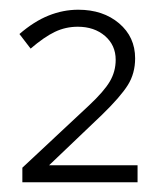

<svg xmlns="http://www.w3.org/2000/svg" viewBox="-20 -725 325 395"><path d="M26 -350V-380L163 -508Q194 -537 206 -557.5Q218 -578 218 -602Q218 -632 196 -651Q174 -670 140 -670Q115 -670 93 -659.5Q71 -649 43 -625L20 -655Q50 -681 80 -693Q110 -705 141 -705Q192 -705 225 -677Q258 -649 258 -605Q258 -574 243 -550Q228 -526 190 -489L81 -385H263V-350Z"/></svg>

Font: Red Hat Text VF
Style: Regular
Weight: 300
Designer: Pentagram, MCKL
Foundry: Pentagram, MCKL
Version: Version 1.023